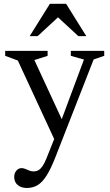

<svg xmlns="http://www.w3.org/2000/svg" viewBox="-20 -700 564 980"><path d="M304 -72.5 260 17 71 -391 6.5 -415V-440.5H223V-415L155.5 -393.5ZM117 259.5Q88.5 259.5 70.5 244.5Q52.5 229.5 52.5 203Q52.5 189.5 57.8 179.5Q63 169.5 71.5 163.8Q80 158 89.5 158Q99 158 109 162.2Q119 166.5 129.8 170.8Q140.5 175 152 175Q164.5 175 175.2 169.2Q186 163.5 196.2 149.2Q206.5 135 216.5 110L269 -21.5L290 -78L408.5 -396L341.5 -415V-440.5H512V-415L458 -396.5L261 107Q238 165 216.5 198.2Q195 231.5 171 245.5Q147 259.5 117 259.5ZM131.5 -515.5 234.5 -680.5H317.5L420.5 -515.5H380L268 -619H284L172 -515.5Z"/></svg>

Font: Newsreader 16pt 16pt
Style: Regular
Weight: 400
Version: Version 1.003